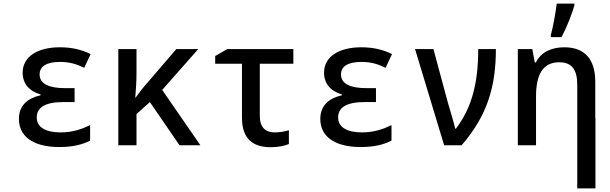

<svg xmlns="http://www.w3.org/2000/svg" viewBox="-20 -814 3418 1076"><path d="M313 10C388 10 443 -4 485 -26V-113C443 -92 389 -72 320 -72C240 -72 186 -98 186 -156C186 -211 232 -242 334 -242H398V-320H346C254 -320 202 -344 202 -397C202 -443 242 -467 317 -467C370 -467 409 -455 452 -434L488 -511C436 -536 383 -549 315 -549C193 -549 107 -498 107 -407C107 -345 144 -303 207 -285V-280C137 -264 86 -225 86 -147C86 -56 157 10 313 10Z M643 0H745V-175L820 -242L986 0H1103L889 -310L1091 -539H968L805 -349C780 -321 761 -296 740 -267H738C742 -313 745 -361 745 -404V-539H643Z M1498 11C1538 11 1578 3 1599 -7V-84C1577 -77 1546 -72 1520 -72C1470 -72 1436 -98 1436 -164V-457H1624V-539H1254L1186 -500V-457H1336V-155C1336 -31 1402 11 1498 11Z M2002 10C2077 10 2132 -4 2174 -26V-113C2132 -92 2078 -72 2009 -72C1929 -72 1875 -98 1875 -156C1875 -211 1921 -242 2023 -242H2087V-320H2035C1943 -320 1891 -344 1891 -397C1891 -443 1931 -467 2006 -467C2059 -467 2098 -455 2141 -434L2177 -511C2125 -536 2072 -549 2004 -549C1882 -549 1796 -498 1796 -407C1796 -345 1833 -303 1896 -285V-280C1826 -264 1775 -225 1775 -147C1775 -56 1846 10 2002 10Z M2469 0H2567C2711 -166 2759 -329 2759 -539H2660C2660 -354 2627 -214 2535 -93H2531C2524 -127 2504 -190 2491 -235L2409 -539H2306Z M3067 -618V-606H3127C3156 -660 3186 -737 3199 -784V-794H3100C3095 -750 3079 -660 3067 -618ZM2882 0H2984V-274C2984 -396 3022 -465 3114 -465C3184 -465 3215 -425 3215 -338V-149V242H3317V-149H3316V-356C3316 -488 3251 -549 3143 -549C3070 -549 3012 -522 2983 -464H2977L2963 -539H2882Z"/></svg>

Font: Noto Sans Mono SemiCondensed Medium
Style: Regular
Weight: 500
Width: 4
Designer: Monotype Design Team
Foundry: Monotype Imaging Inc.
Version: Version 2.014